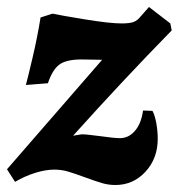

<svg xmlns="http://www.w3.org/2000/svg" viewBox="-33 -517 511 549"><path d="M83 -467 117 -478Q140 -473 210.5 -461.5Q281 -450 315 -450Q337 -450 348.5 -454Q360 -458 370 -471L393 -497L454 -450L458 -430Q318 -287 176 -129L201 -133Q210 -133 226 -131Q242 -129 251 -128Q293 -122 310 -122Q335 -122 353 -143Q371 -164 376 -201L403 -200Q410 -187 414 -164.5Q418 -142 418 -120Q418 -64 383 -26Q348 12 297 12Q277 12 258.5 6.5Q240 1 210 -10Q180 -21 161.5 -26.5Q143 -32 122 -32Q97 -32 67 -22.5Q37 -13 10 3L-13 -33L259 -346L200 -347Q157 -347 137 -332.5Q117 -318 104 -279L41 -274Q46 -292 60 -351.5Q74 -411 83 -467Z"/></svg>

Font: Alegreya ExtraBold
Style: Italic
Weight: 800
Italic angle: -7°
Designer: Juan Pablo del Peral
Foundry: Huerta Tipografica
Version: Version 2.007; ttfautohint (v1.6)